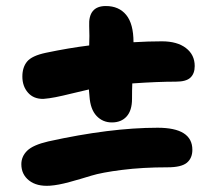

<svg xmlns="http://www.w3.org/2000/svg" viewBox="-20 -664 740 637"><path d="M124 -335.9Q91.3 -335.4 72.8 -356.7Q54.2 -377.9 54.2 -410.2Q54.2 -440.9 70.1 -460Q85.9 -479 131.8 -488.8Q208.5 -504.9 275.9 -513.2Q277.3 -544.4 275.9 -577.1Q272.5 -644 331.1 -644Q374.5 -644 398.7 -614.5Q422.9 -585 422.9 -523.9Q472.7 -526.9 517.1 -526.9Q567.9 -526.9 596.9 -504.6Q626 -482.4 626 -444.8Q626 -419.9 611.8 -406.5Q597.7 -393.1 564 -393.1Q502.9 -393.1 418.9 -387.2Q418 -366.2 418 -335.9Q418 -297.4 400.1 -277.6Q382.3 -257.8 351.1 -257.8Q320.8 -257.8 300.3 -279.5Q279.8 -301.3 276.9 -344.2Q276.4 -348.1 275.9 -355.7Q275.4 -363.3 274.9 -367.2Q252.4 -362.3 219 -354Q185.5 -345.7 164.3 -341.6Q143.1 -337.4 124 -335.9ZM146 -47.9Q102.1 -44.9 76.4 -65.2Q50.8 -85.4 50.8 -119.1Q50.8 -145 70.3 -164.1Q89.8 -183.1 140.1 -194.8Q345.7 -240.2 502.9 -240.2Q618.2 -240.2 618.2 -167Q618.2 -139.2 599.9 -124Q581.5 -108.9 536.1 -108.9Q452.6 -108.9 385 -100.3Q317.4 -91.8 282.7 -81.1Q248 -70.3 210.7 -60.1Q173.3 -49.8 146 -47.9Z"/></svg>

Font: Shantell Sans Irregular Bouncy
Style: Bold
Weight: 700
Designer: Stephen Nixon, Anya Danilova, Shantell Martin
Foundry: Arrow Type
Version: Version 1.006;[9816181b4]